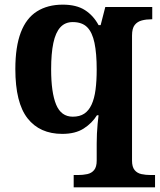

<svg xmlns="http://www.w3.org/2000/svg" viewBox="-20 -566 688 826"><path d="M297 240V187H315Q337 187 355.5 183Q374 179 385 165.5Q396 152 396 125V52Q396 31 397 9Q398 -13 400 -33.5Q402 -54 404 -70H397Q376 -36 340 -13Q304 10 248 10Q151 10 98.5 -57Q46 -124 46 -269Q46 -365 69.5 -426.5Q93 -488 139 -517Q185 -546 250 -546Q309 -546 345.5 -522.5Q382 -499 404 -458H413L433 -536H635V-483H631Q609 -483 590 -478Q571 -473 559.5 -458.5Q548 -444 548 -413V125Q548 152 559 165.5Q570 179 588.5 183Q607 187 629 187H647V240ZM293 -64Q323 -64 342.5 -77Q362 -90 374 -116Q386 -142 391 -180Q396 -218 396 -267Q396 -336 386.5 -381.5Q377 -427 355 -449Q333 -471 293 -471Q260 -471 239.5 -448.5Q219 -426 209.5 -381Q200 -336 200 -268Q200 -168 221.5 -116Q243 -64 293 -64Z"/></svg>

Font: Noto Serif Armenian
Style: Bold
Weight: 700
Version: Version 2.007